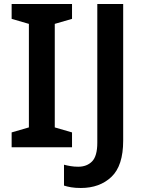

<svg xmlns="http://www.w3.org/2000/svg" viewBox="-20 -734 720 957"><path d="M339 0H38V-74L124 -99V-615L38 -640V-714H339V-640L253 -615V-99L339 -74ZM383 203Q355 203 334.5 199.5Q314 196 299 191V87Q314 91 332 94Q350 97 370 97Q413 97 439 70.5Q465 44 465 -23V-714H594V-33Q594 92 535.5 147.5Q477 203 383 203Z"/></svg>

Font: Noto Sans Cherokee SemiBold
Style: Regular
Weight: 600
Designer: Monotype Design Team
Foundry: Monotype Imaging Inc.
Version: Version 2.001; ttfautohint (v1.8.4.7-5d5b)